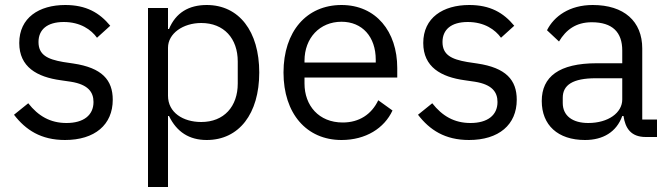

<svg xmlns="http://www.w3.org/2000/svg" viewBox="-20 -548 2677 768"><path d="M240 12C359 12 431 -49 431 -149C431 -228 388 -277 273 -294L233 -300C169 -311 134 -329 134 -380C134 -429 168 -460 235 -460C302 -460 345 -429 368 -397L421 -445C378 -497 325 -528 241 -528C136 -528 57 -477 57 -376C57 -280 128 -240 223 -227L264 -221C332 -210 354 -180 354 -140C354 -87 314 -56 246 -56C181 -56 133 -84 93 -135L36 -89C83 -28 144 12 240 12Z M572 200H652V-84H656C687 -20 737 12 807 12C936 12 1017 -93 1017 -258C1017 -423 936 -528 807 -528C735 -528 683 -497 656 -432H652V-516H572ZM785 -60C712 -60 652 -98 652 -165V-357C652 -414 712 -456 785 -456C876 -456 931 -394 931 -302V-214C931 -122 876 -60 785 -60Z M1346 12C1443 12 1517 -35 1550 -106L1493 -147C1466 -90 1416 -58 1351 -58C1255 -58 1198 -126 1198 -214V-238H1569V-276C1569 -422 1484 -528 1346 -528C1206 -528 1114 -422 1114 -258C1114 -94 1206 12 1346 12ZM1346 -461C1429 -461 1483 -401 1483 -309V-298H1198V-305C1198 -396 1259 -461 1346 -461Z M1856 12C1975 12 2047 -49 2047 -149C2047 -228 2004 -277 1889 -294L1849 -300C1785 -311 1750 -329 1750 -380C1750 -429 1784 -460 1851 -460C1918 -460 1961 -429 1984 -397L2037 -445C1994 -497 1941 -528 1857 -528C1752 -528 1673 -477 1673 -376C1673 -280 1744 -240 1839 -227L1880 -221C1948 -210 1970 -180 1970 -140C1970 -87 1930 -56 1862 -56C1797 -56 1749 -84 1709 -135L1652 -89C1699 -28 1760 12 1856 12Z M2608 0V-70H2549V-354C2549 -463 2476 -528 2351 -528C2258 -528 2196 -483 2168 -427L2216 -382C2244 -429 2284 -459 2347 -459C2430 -459 2469 -419 2469 -346V-295H2367C2216 -295 2147 -241 2147 -144C2147 -48 2211 12 2320 12C2392 12 2446 -20 2469 -84H2474C2481 -36 2503 0 2563 0ZM2333 -56C2270 -56 2231 -85 2231 -136V-157C2231 -208 2271 -235 2363 -235H2469V-150C2469 -97 2413 -56 2333 -56Z"/></svg>

Font: IBMKR
Style: Regular
Weight: 400
Designer: Mike Abbink; Paul van der Laan; Pieter van Rosmalen; Wujin Sim; Chorong Kim; Dohee Lee;
Foundry: Sandoll Inc.
Version: Version 1.002